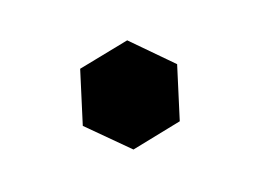

<svg xmlns="http://www.w3.org/2000/svg" viewBox="-38 -367 334 251"><g transform="rotate(-15 129.0 -242.0)"><path d="M147 -312 202 -265 186 -192 118 -172 62 -219 78 -292Z"/></g></svg>

Font: Poltawski Nowy Medium
Style: Italic
Weight: 500
Italic angle: -12°
Version: Version 1.001;gftools[0.9.25]